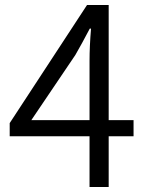

<svg xmlns="http://www.w3.org/2000/svg" viewBox="-20 -752 589 772"><path d="M340 -204H19V-257L330 -732H417V-269H517V-204H417V0H340ZM340 -508Q340 -565 346 -637H341Q309 -576 283 -531L106 -269H340Z"/></svg>

Font: Source Han Sans CN Normal
Style: Regular
Weight: 350
Designer: Ryoko NISHIZUKA 西塚涼子 (kana, bopomofo & ideographs); Paul D. Hunt (Latin, Greek & Cyrillic); Sandoll Communications 산돌커뮤니
Foundry: Adobe
Version: Version 2.004;hotconv 1.0.118;makeotfexe 2.5.65603